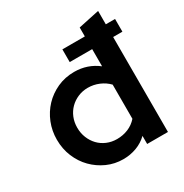

<svg xmlns="http://www.w3.org/2000/svg" viewBox="-171 -866 964 1007"><g transform="rotate(-30 311.5 -363.0)"><path d="M436 0V-49Q407 -21 369 -7Q331 7 289 7Q237 7 191.5 -13.5Q146 -34 111.5 -69Q77 -104 57 -152Q37 -200 37 -256Q37 -309 56 -356.5Q75 -404 109 -440Q143 -476 190 -497.5Q237 -519 293 -519Q373 -519 435 -471V-575H299V-652H435V-706Q467 -713 498.5 -719.5Q530 -726 562 -733V-652H618V-575H562V0ZM161 -257Q161 -224 172.5 -195.5Q184 -167 204 -146Q224 -125 252 -113Q280 -101 313 -101Q349 -101 380.5 -114Q412 -127 435 -153V-360Q412 -384 380 -397.5Q348 -411 313 -411Q281 -411 253 -399Q225 -387 204.5 -366.5Q184 -346 172.5 -318Q161 -290 161 -257Z"/></g></svg>

Font: Rosa Sans SemiBold
Style: Regular
Weight: 600
Designer: Pentagram / MCKL
Foundry: Pentagram / MCKL
Version: Version 1.005;September 16, 2019;FontCreator 11.5.0.2425 64-